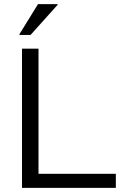

<svg xmlns="http://www.w3.org/2000/svg" viewBox="-20 -911 598 931"><path d="M86.7 0V-675H166.7V-68.3H541.7V0ZM74.2 -741.7V-745L164.2 -890.8H259.2V-887.5L128.3 -741.7Z"/></svg>

Font: Funnel Display Light
Style: Regular
Weight: 300
Designer: NORD ID, Kristian Moeller
Foundry: Dicotype
Version: Version 1.000